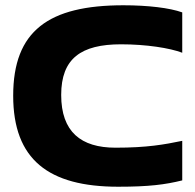

<svg xmlns="http://www.w3.org/2000/svg" viewBox="-20 -699 741 728"><path d="M671 -499V-652C624 -669 541 -679 448 -679C164 -679 30 -582 30 -336C30 -94 164 9 428 9C545 9 606 1 671 -15V-165C603 -151 538 -139 418 -139C287 -139 212 -199 212 -339C212 -477 287 -531 439 -531C534 -531 624 -517 671 -499Z"/></svg>

Font: LT Wave Black
Style: Regular
Weight: 900
Designer: Daniel Lyons
Version: Version 2.5 (Glyphs App)